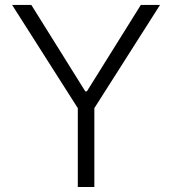

<svg xmlns="http://www.w3.org/2000/svg" viewBox="-20 -747 688 767"><path d="M28.4 -727.3H105.1L320.7 -382.1H327.1L542.6 -727.3H619.3L356.9 -315V0H290.8V-315Z"/></svg>

Font: Inter Light BETA
Style: Regular
Weight: 300
Designer: Rasmus Andersson
Foundry: rsms
Version: Version 3.011;git-f93a4a705